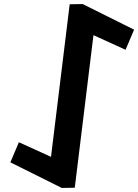

<svg xmlns="http://www.w3.org/2000/svg" viewBox="-20 -924 680 945"><path d="M348 0 440 -751 598 -679 640 -778 387 -904 323 -903 231 -152 73 -224 31 -125 284 1Z"/></svg>

Font: Ny Stormning
Style: Kr
Weight: 400
Designer: Robert Jablonski, Mew Too
Foundry: Cannot Into Space Fonts
Version: Version 0.90